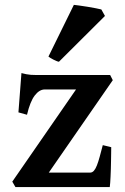

<svg xmlns="http://www.w3.org/2000/svg" viewBox="-20 -758 508 778"><path d="M430.7 -161.6Q430.7 -151.4 430.4 -137Q430.2 -122.6 429.9 -106.4Q429.7 -90.3 429.2 -74Q428.7 -57.6 428 -43Q427.2 -28.3 426.5 -17.1Q425.8 -5.9 424.8 0H42.5L29.8 -22L288.1 -395.5H161.1Q139.6 -395.5 120.8 -371.1Q102.1 -346.7 89.4 -293L54.7 -302.7L66.9 -461.9Q77.6 -459 86.4 -457.3Q95.2 -455.6 104.7 -454.8Q114.3 -454.1 125.5 -454.1H426.3L437 -433.1L177.7 -58.6H345.2Q354 -58.6 360.6 -66.2Q367.2 -73.7 372.8 -88.1Q378.4 -102.5 384 -123Q389.6 -143.6 396.5 -169.9ZM218.8 -507.8Q214.4 -508.3 208.3 -511Q202.1 -513.7 195.8 -516.8Q189.5 -520 184.3 -523.2Q179.2 -526.4 176.3 -528.8L279.3 -738.3Q285.2 -737.8 301 -735.6Q316.9 -733.4 335 -730.5Q353 -727.5 369.1 -724.4Q385.3 -721.2 390.6 -719.7L405.3 -693.4Z"/></svg>

Font: Gentium Basic
Style: Bold
Weight: 700
Designer: J. Victor Gaultney and Annie Olsen
Foundry: SIL International
Version: Version 1.100